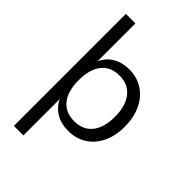

<svg xmlns="http://www.w3.org/2000/svg" viewBox="-277 -837 1154 1154"><g transform="rotate(45 300.0 -260.0)"><path d="M553 -252Q553 -172 524 -113.5Q495 -55 444.5 -24Q394 7 329 7Q270 7 226 -19Q182 -45 159 -93V216H78V-736H159V-414Q181 -463 225.5 -489Q270 -515 329 -515Q393 -515 444 -483Q495 -451 524 -391Q553 -331 553 -252ZM469 -252Q469 -343 428.5 -395Q388 -447 314 -447Q239 -447 199 -397Q159 -347 159 -254Q159 -161 199 -110.5Q239 -60 314 -60Q389 -60 429 -110.5Q469 -161 469 -252Z"/></g></svg>

Font: Muli-Regular
Style: Regular
Weight: 400
Version: Version 2.000